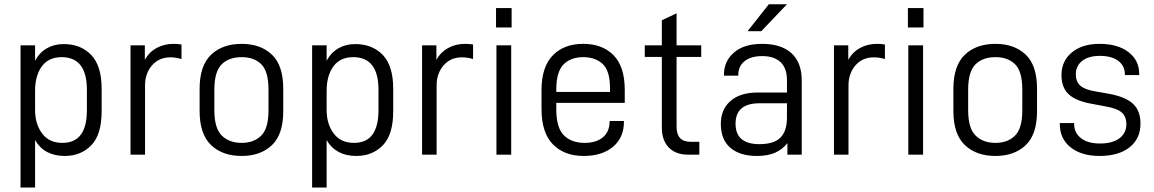

<svg xmlns="http://www.w3.org/2000/svg" viewBox="-20 -717 5348 890"><path d="M75.2 -506.8H142.6V-435.5Q163.1 -473.6 197.3 -493.2Q231.4 -512.7 275.4 -512.7Q353.5 -512.7 402.3 -462.9Q451.2 -412.1 451.2 -305.7V-202.1Q451.2 -92.8 403.3 -43.9Q355.5 5.9 280.3 5.9Q185.5 5.9 142.6 -67.4V152.3H75.2ZM382.8 -206.1V-300.8Q382.8 -452.1 265.6 -452.1Q205.1 -452.1 173.8 -409.2Q142.6 -366.2 142.6 -295.9V-207Q142.6 -141.6 175.8 -97.7Q208 -54.7 269.5 -54.7Q382.8 -54.7 382.8 -206.1Z M585 -506.8H651.4V-439.5Q670.9 -475.6 707 -495.1Q741.2 -513.7 785.2 -513.7Q803.7 -513.7 821.3 -510.7V-443.4Q795.9 -451.2 769.5 -451.2Q717.8 -451.2 685.5 -415Q652.3 -377 652.3 -321.3V0H585Z M959 -43.9Q905.3 -94.7 905.3 -202.1V-305.7Q905.3 -413.1 959 -463.9Q1011.7 -513.7 1100.6 -513.7Q1187.5 -513.7 1240.2 -463.9Q1293 -414.1 1293 -305.7V-202.1Q1293 -93.8 1240.2 -43.9Q1187.5 5.9 1100.6 5.9Q1011.7 5.9 959 -43.9ZM1191.4 -88.9Q1224.6 -122.1 1224.6 -206.1V-301.8Q1224.6 -385.7 1191.4 -418.9Q1158.2 -452.1 1100.6 -452.1Q1041 -452.1 1007.8 -418.9Q973.6 -384.8 973.6 -301.8V-206.1Q973.6 -123 1007.8 -88.9Q1042 -54.7 1100.6 -54.7Q1157.2 -54.7 1191.4 -88.9Z M1426.8 -506.8H1494.1V-435.5Q1514.6 -473.6 1548.8 -493.2Q1583 -512.7 1627 -512.7Q1705.1 -512.7 1753.9 -462.9Q1802.7 -412.1 1802.7 -305.7V-202.1Q1802.7 -92.8 1754.9 -43.9Q1707 5.9 1631.8 5.9Q1537.1 5.9 1494.1 -67.4V152.3H1426.8ZM1734.4 -206.1V-300.8Q1734.4 -452.1 1617.2 -452.1Q1556.6 -452.1 1525.4 -409.2Q1494.1 -366.2 1494.1 -295.9V-207Q1494.1 -141.6 1527.3 -97.7Q1559.6 -54.7 1621.1 -54.7Q1734.4 -54.7 1734.4 -206.1Z M1936.5 -506.8H2002.9V-439.5Q2022.5 -475.6 2058.6 -495.1Q2092.8 -513.7 2136.7 -513.7Q2155.3 -513.7 2172.9 -510.7V-443.4Q2147.5 -451.2 2121.1 -451.2Q2069.3 -451.2 2037.1 -415Q2003.9 -377 2003.9 -321.3V0H1936.5Z M2281.2 -506.8H2349.6V0H2281.2ZM2279.3 -679.7H2351.6V-589.8H2279.3Z M2558.6 -240.2V-210Q2558.6 -125 2593.8 -89.8Q2628.9 -54.7 2690.4 -54.7Q2744.1 -54.7 2775.4 -81.1Q2805.7 -107.4 2805.7 -153.3V-156.2H2872.1V-151.4Q2872.1 -80.1 2822.3 -37.1Q2771.5 5.9 2685.5 5.9Q2596.7 5.9 2543.9 -46.9Q2490.2 -100.6 2490.2 -211.9V-299.8Q2490.2 -408.2 2543.9 -461.9Q2595.7 -513.7 2683.6 -513.7Q2771.5 -513.7 2823.2 -461.9Q2876 -409.2 2876 -299.8V-240.2ZM2592.8 -418.9Q2558.6 -384.8 2558.6 -301.8V-291H2807.6V-308.6Q2807.6 -387.7 2774.4 -419.9Q2740.2 -452.1 2683.6 -452.1Q2626 -452.1 2592.8 -418.9Z M3116.2 -453.1V-128.9Q3116.2 -59.6 3181.6 -59.6H3221.7V0H3170.9Q3112.3 0 3080.1 -33.2Q3047.9 -66.4 3047.9 -126V-453.1H2968.8V-506.8H3047.9V-623L3116.2 -655.3V-506.8H3230.5V-453.1Z M3696.3 -344.7V0H3629.9V-53.7Q3607.4 -24.4 3572.3 -8.8Q3538.1 5.9 3489.3 5.9Q3409.2 5.9 3365.2 -32.2Q3321.3 -70.3 3321.3 -142.6Q3321.3 -210 3366.2 -249Q3411.1 -288.1 3491.2 -288.1H3627.9V-345.7Q3627.9 -400.4 3598.6 -428.7Q3568.4 -457 3513.7 -457Q3460.9 -457 3431.6 -433.6Q3402.3 -410.2 3402.3 -369.1V-366.2H3335.9V-371.1Q3335.9 -434.6 3383.8 -474.6Q3429.7 -513.7 3512.7 -513.7Q3600.6 -513.7 3648.4 -470.7Q3696.3 -427.7 3696.3 -344.7ZM3627.9 -171.9V-238.3H3501Q3389.6 -238.3 3389.6 -143.6Q3389.6 -48.8 3500 -48.8Q3567.4 -48.8 3597.7 -79.1Q3627.9 -109.4 3627.9 -171.9ZM3543.9 -697.3H3627.9L3508.8 -572.3H3445.3Z M3845.7 -506.8H3912.1V-439.5Q3931.6 -475.6 3967.8 -495.1Q4002 -513.7 4045.9 -513.7Q4064.5 -513.7 4082 -510.7V-443.4Q4056.6 -451.2 4030.3 -451.2Q3978.5 -451.2 3946.3 -415Q3913.1 -377 3913.1 -321.3V0H3845.7Z M4190.4 -506.8H4258.8V0H4190.4ZM4188.5 -679.7H4260.7V-589.8H4188.5Z M4453.1 -43.9Q4399.4 -94.7 4399.4 -202.1V-305.7Q4399.4 -413.1 4453.1 -463.9Q4505.9 -513.7 4594.7 -513.7Q4681.6 -513.7 4734.4 -463.9Q4787.1 -414.1 4787.1 -305.7V-202.1Q4787.1 -93.8 4734.4 -43.9Q4681.6 5.9 4594.7 5.9Q4505.9 5.9 4453.1 -43.9ZM4685.5 -88.9Q4718.8 -122.1 4718.8 -206.1V-301.8Q4718.8 -385.7 4685.5 -418.9Q4652.3 -452.1 4594.7 -452.1Q4535.2 -452.1 4502 -418.9Q4467.8 -384.8 4467.8 -301.8V-206.1Q4467.8 -123 4502 -88.9Q4536.1 -54.7 4594.7 -54.7Q4651.4 -54.7 4685.5 -88.9Z M4942.4 -34.2Q4892.6 -74.2 4892.6 -141.6V-146.5H4959V-142.6Q4959 -101.6 4991.2 -76.2Q5022.5 -51.8 5079.1 -51.8Q5135.7 -51.8 5168 -75.2Q5201.2 -99.6 5201.2 -140.6Q5201.2 -178.7 5177.7 -197.3Q5156.2 -214.8 5105.5 -223.6L5043 -235.4Q4968.8 -248 4934.6 -279.3Q4900.4 -310.5 4900.4 -369.1Q4900.4 -434.6 4949.2 -474.6Q4997.1 -513.7 5077.1 -513.7Q5161.1 -513.7 5210.9 -475.6Q5260.7 -437.5 5260.7 -375V-369.1H5194.3V-372.1Q5194.3 -411.1 5164.1 -434.6Q5132.8 -458 5079.1 -458Q5025.4 -458 4996.1 -434.6Q4966.8 -411.1 4966.8 -372.1Q4966.8 -339.8 4987.3 -320.3Q5007.8 -301.8 5054.7 -293.9L5121.1 -282.2Q5198.2 -267.6 5231.4 -236.3Q5266.6 -204.1 5266.6 -144.5Q5266.6 -73.2 5214.8 -33.2Q5164.1 5.9 5076.2 5.9Q4993.2 5.9 4942.4 -34.2Z"/></svg>

Font: Altinn-DIN
Style: Regular
Weight: 400
Designer: Charles Nix
Foundry: Altinn
Version: Version 2.00